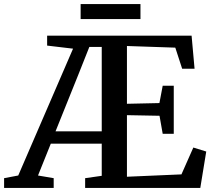

<svg xmlns="http://www.w3.org/2000/svg" viewBox="-61 -917 1036 937"><path d="M-41 0V-47.5L28 -60.5L295.5 -679.5L169 -694.5V-743H874L888.5 -581.5H828L794.5 -684.5L558.5 -692.5V-410.5L717 -414L733 -498.5H787V-264H733L717.5 -352L558.5 -355V-54.5L824.5 -66L882.5 -197L945.5 -177.5L916.5 0H354.5V-47.5L435.5 -59V-216H187L124.5 -60.5L201 -47.5V0ZM210 -276H435.5V-688H375L322 -554.5ZM624.5 -897V-824H332.5V-897Z"/></svg>

Font: Merriweather 36pt SemiBold
Style: Regular
Weight: 600
Version: Version 2.100